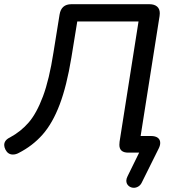

<svg xmlns="http://www.w3.org/2000/svg" viewBox="-34 -725 837 912"><path d="M602 167Q587 167 576.5 157.5Q566 148 566 133Q566 124 572 112L627 0H575Q533 0 533 -37Q533 -47 534 -52L624 -623H333L305 -451Q283 -317 249.5 -228.5Q216 -140 168.5 -86Q121 -32 54 2Q41 9 27 9Q4 9 -8 -14Q-14 -26 -14 -36Q-14 -59 13 -72Q65 -100 102.5 -143.5Q140 -187 170 -267Q200 -347 220 -476L249 -656Q257 -705 305 -705H676Q699 -705 712 -694Q725 -683 725 -662Q725 -654 724 -649L634 -79H683Q704 -79 715.5 -70.5Q727 -62 727 -46Q727 -34 720 -20L640 141Q634 154 623.5 160.5Q613 167 602 167Z"/></svg>

Font: SN Pro
Style: Italic
Weight: 400
Italic angle: -9°
Designer: Tobias Whetton
Foundry: Supernotes
Version: Version 1.003